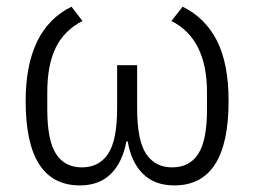

<svg xmlns="http://www.w3.org/2000/svg" viewBox="-20 -545 764 577"><path d="M220.2 12.2Q57.1 12.2 57.1 -241.2Q57.1 -457 194.8 -524.9L228 -481.9Q173.3 -454.1 147.7 -402.1Q122.1 -350.1 122.1 -267.1V-215.8Q122.1 -123.5 148.2 -82.8Q174.3 -42 226.1 -42Q277.3 -42 304.7 -82.5Q332 -123 332 -220.2V-349.1H392.1V-220.2Q392.1 -123 419.2 -82.5Q446.3 -42 497.1 -42Q549.8 -42 575.9 -82.8Q602.1 -123.5 602.1 -215.8V-267.1Q602.1 -428.2 495.1 -481.9L528.8 -524.9Q597.2 -491.2 632.1 -422.4Q667 -353.5 667 -241.2Q667 12.2 503.9 12.2Q444.8 12.2 409.7 -22.5Q374.5 -57.1 363.8 -120.1H359.9Q348.1 -57.1 313.2 -22.5Q278.3 12.2 220.2 12.2Z"/></svg>

Font: Anuphan Light
Style: Regular
Weight: 300
Designer: Mike Abbink, Paul van der Laan, Pieter van Rosmalen, Mint Tantisuwanna
Foundry: Bold Monday; Cadson Demak
Version: Version 3.002;hotconv 1.0.109;makeotfexe 2.5.65596